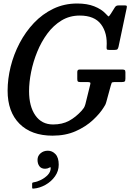

<svg xmlns="http://www.w3.org/2000/svg" viewBox="-20 -782 773 1123"><path d="M446 -375.5H693.5Q703 -375.5 708.2 -373Q713.5 -370.5 713.5 -360V-322.5Q713.5 -309 709.2 -305.5Q705 -302 691 -302H648.5Q635 -302 633 -296.8Q631 -291.5 628 -281.5L602 -186.5Q599 -175.5 595.5 -168.5Q592 -161.5 586 -153Q564.5 -118 523.5 -79.8Q482.5 -41.5 423.2 -15Q364 11.5 287.5 11.5Q163.5 11.5 94 -58.2Q24.5 -128 24.5 -251.5Q24.5 -320 42.2 -391.8Q60 -463.5 94.5 -529.5Q129 -595.5 178.5 -647.8Q228 -700 291.8 -730.8Q355.5 -761.5 431.5 -761.5Q489.5 -761.5 531.2 -745Q573 -728.5 597 -703Q609.5 -689.5 613.2 -686.5Q617 -683.5 628 -701L651.5 -738.5Q655.5 -745 660.8 -747.8Q666 -750.5 677 -750.5H707Q719 -750.5 721 -747.8Q723 -745 721 -735L673.5 -509.5Q671 -498.5 667 -494.2Q663 -490 649.5 -490H619.5Q607.5 -490 605.2 -493.5Q603 -497 603.5 -506.5Q609.5 -588.5 571 -639.8Q532.5 -691 446.5 -691Q387 -691 339.8 -662.2Q292.5 -633.5 257 -585.5Q221.5 -537.5 197.8 -479.2Q174 -421 162 -361Q150 -301 150 -249Q150 -159.5 187 -106.8Q224 -54 290.5 -54Q344 -54 383.5 -75.2Q423 -96.5 458 -135Q466 -144 470.8 -151.5Q475.5 -159 479.5 -173L507.5 -286.5Q510.5 -296.5 507.2 -299.2Q504 -302 492.5 -302H450.5Q438.5 -302 435.2 -305.5Q432 -309 432 -320.5V-361Q432 -375.5 446 -375.5ZM199.5 153Q199.5 130 217 114.8Q234.5 99.5 260 99.5Q285.5 99.5 304.5 119.5Q323.5 139.5 323.5 181.5Q323.5 218.5 301.8 249.2Q280 280 246.2 299Q212.5 318 177.5 321Q172.5 321.5 170.2 320.8Q168 320 168 314V293Q168 287.5 170.8 286Q173.5 284.5 178 284Q197 281.5 220 270Q243 258.5 259.8 240.8Q276.5 223 276.5 201Q277.5 192.5 267.5 199Q257.5 205 243.5 205Q221.5 205 210.5 190.2Q199.5 175.5 199.5 153Z"/></svg>

Font: Besley* Narrow Medium
Style: Italic
Weight: 500
Width: 4
Italic angle: -13°
Designer: Owen Earl
Foundry: indestructible type*
Version: Version 3.000; ttfautohint (v1.8.3)